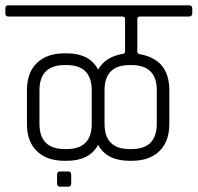

<svg xmlns="http://www.w3.org/2000/svg" viewBox="-34 -643 741 720"><path d="M-2 -623H674Q687 -623 687 -612V-593Q687 -581 674 -581H490Q481 -581 481 -572V-450Q481 -442 489 -440Q601 -421 601 -304V-178Q601 -112 563.5 -76Q526 -40 460 -40H452Q366 -40 334 -100Q302 -40 216 -40H208Q142 -40 104.5 -76Q67 -112 67 -178V-304Q67 -371 104.5 -407Q142 -443 208 -443H216Q302 -443 334 -382Q361 -430 426 -441Q435 -442 435 -450V-572Q435 -581 425 -581H-2Q-14 -581 -14 -593V-612Q-14 -623 -2 -623ZM310 -179V-304Q310 -399 216 -399H209Q114 -399 114 -304V-179Q114 -84 209 -84H216Q310 -84 310 -179ZM554 -179V-304Q554 -399 459 -399H452Q358 -399 358 -304V-179Q358 -84 452 -84H459Q554 -84 554 -179ZM191 0H222Q233 0 233 12V45Q233 57 222 57H191Q180 57 180 45V12Q180 0 191 0Z"/></svg>

Font: Rajdhani
Style: Regular
Weight: 400
Designer: Satya Rajpurohit, Jyotish Sonowal
Foundry: Indian Type Foundry
Version: Version 1.201 February 1, 2022